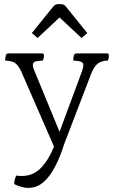

<svg xmlns="http://www.w3.org/2000/svg" viewBox="-20 -800 555 935"><path d="M118 115Q88 115 50 97Q48 89 52 75Q56 61 59 55Q66 56 72.5 56.5Q79 57 86 57Q139 57 176.5 20.5Q214 -16 243 -86L83 -453Q67 -486 50.5 -495Q34 -504 5 -505Q5 -510 6 -517.5Q7 -525 8 -530Q11 -540 22 -540H184Q194 -540 194 -530Q194 -526 193 -518.5Q192 -511 188 -505Q165 -504 152.5 -500.5Q140 -497 140 -483Q140 -475 144 -464L270 -158L380 -455Q386 -473 386 -483Q386 -494 375 -499Q364 -504 337 -505Q337 -510 337.5 -516.5Q338 -523 339 -528Q341 -536 346 -538Q351 -540 352 -540H500Q508 -540 509 -536Q510 -532 510 -528Q510 -527 510 -526Q510 -522 509 -516Q508 -510 505 -505Q473 -504 455.5 -490Q438 -476 424 -441L292 -97Q273 -36 248 12Q223 60 191 87.5Q159 115 118 115ZM135 -639 236 -764Q244 -774 250 -777Q256 -780 265 -780H275Q284 -780 290.5 -777Q297 -774 304 -764L405 -639L377 -615L270 -715L163 -615Z"/></svg>

Font: Gowun Batang
Style: Regular
Weight: 400
Designer: Yanghee Ryu
Foundry: Yanghee Ryu
Version: Version 2.000